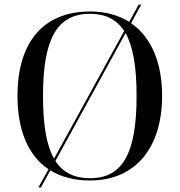

<svg xmlns="http://www.w3.org/2000/svg" viewBox="-20 -775 782 835"><path d="M191 -39 147 40H158L199 -34C245 -6 302 10 371 10C573 10 685 -137 685 -358C685 -502 638 -614 550 -674L594 -755H583L542 -680C495 -709 439 -725 372 -725C159 -725 56 -580 56 -359C56 -213 100 -100 191 -39ZM520 -640 215 -85C182 -143 167 -232 167 -358C167 -608 229 -715 372 -715C438 -715 487 -691 520 -640ZM371 0C304 0 254 -24 221 -75L526 -631C559 -573 574 -483 574 -358C574 -107 513 0 371 0Z"/></svg>

Font: Noto Serif Display
Style: Regular
Weight: 400
Designer: Monotype Design Team
Foundry: Monotype Imaging Inc.
Version: Version 2.009